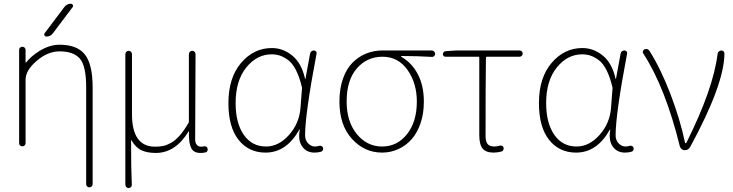

<svg xmlns="http://www.w3.org/2000/svg" viewBox="-20 -794 3876 1015"><path d="M259.8 -618.2Q247.1 -600.6 224.6 -600.6Q218.8 -600.6 215.3 -606.4Q211.9 -612.3 215.8 -618.2L320.3 -756.8Q333 -774.4 355.5 -774.4Q361.3 -774.4 364.7 -768.6Q368.2 -762.7 364.3 -756.8ZM115.2 -464.8Q115.2 -462.9 116.2 -462.9Q117.2 -462.9 118.2 -463.9Q143.6 -496.1 186.5 -523.4Q241.2 -557.6 294.9 -557.6Q387.7 -557.6 428.7 -505.9Q469.7 -454.1 469.7 -333V179.7Q469.7 186.5 464.8 191.4Q460 196.3 452.6 196.3Q445.3 196.3 440.4 191.4Q435.5 186.5 435.5 179.7V-333Q435.5 -446.3 401.9 -484.4Q368.2 -522.5 294.9 -522.5Q232.4 -522.5 173.8 -472.2Q115.2 -421.9 115.2 -372.1V-37.1Q115.2 -30.3 110.4 -25.4Q105.5 -20.5 98.1 -20.5Q90.8 -20.5 85.9 -25.4Q81.1 -30.3 81.1 -37.1V-529.3Q81.1 -537.1 85.9 -542Q90.8 -546.9 98.1 -546.9Q105.5 -546.9 110.4 -542Q115.2 -537.1 115.2 -529.3Z M642.6 181.6V-506.8Q642.6 -514.6 647.5 -520Q652.3 -525.4 660.2 -525.4Q668 -525.4 672.9 -520Q677.7 -514.6 677.7 -506.8V-190.4Q677.7 -18.6 799.8 -18.6Q824.2 -18.6 842.8 -22.5Q861.3 -26.4 883.8 -38.6Q906.2 -50.8 929.2 -76.7Q952.1 -102.5 975.6 -142.6Q978.5 -146.5 978.5 -150.4V-506.8Q978.5 -514.6 983.4 -520Q988.3 -525.4 996.1 -525.4Q1003.9 -525.4 1008.8 -520Q1013.7 -514.6 1013.7 -506.8Q1011.7 -208 1011.7 -57.6Q1011.7 -38.1 1020.5 -28.3Q1029.3 -18.6 1043 -18.6Q1050.8 -18.6 1059.6 -20.5Q1065.4 -21.5 1070.8 -18.6Q1076.2 -15.6 1077.1 -8.8Q1078.1 -5.9 1078.1 -3.9Q1078.1 7.8 1066.4 11.7Q1053.7 14.6 1040 14.6Q1003.9 14.6 991.2 -10.7Q978.5 -34.2 978.5 -86.9Q978.5 -91.8 979.5 -98.6Q979.5 -99.6 978.5 -99.6Q977.5 -99.6 976.6 -98.6Q907.2 14.6 803.7 14.6Q758.8 14.6 728 0.5Q697.3 -13.7 674.8 -52.7Q674.8 -52.7 673.8 -52.7Q672.9 -52.7 672.9 -51.8Q672.9 103.5 676.8 181.6Q677.7 189.5 672.4 194.8Q667 200.2 659.7 200.2Q652.3 200.2 647.5 194.8Q642.6 189.5 642.6 181.6Z M1383.8 12.7Q1294.9 12.7 1241.2 -54.7Q1187.5 -122.1 1187.5 -249Q1187.5 -382.8 1254.4 -461.4Q1321.3 -540 1417 -540Q1476.6 -540 1525.4 -500Q1574.2 -460 1592.8 -377Q1592.8 -376 1593.8 -376Q1594.7 -376 1594.7 -377L1619.1 -509.8Q1620.1 -517.6 1626 -522.5Q1631.8 -527.3 1639.6 -527.3Q1646.5 -527.3 1650.9 -522Q1655.3 -516.6 1653.3 -509.8Q1592.8 -190.4 1592.8 -79.1Q1592.8 -61.5 1600.1 -48.3Q1607.4 -35.2 1619.6 -27.3Q1631.8 -19.5 1645.5 -19.5Q1656.2 -19.5 1668.9 -23.4Q1674.8 -24.4 1680.7 -21.5Q1686.5 -18.6 1687.5 -12.7Q1688.5 -10.7 1688.5 -7.8Q1688.5 -3.9 1686.5 0Q1683.6 5.9 1677.7 7.8Q1661.1 12.7 1642.6 12.7Q1600.6 12.7 1578.1 -18.6Q1561.5 -41 1561.5 -75.2Q1561.5 -89.8 1564.5 -107.4Q1564.5 -109.4 1563 -109.4Q1561.5 -109.4 1561.5 -107.4Q1494.1 12.7 1383.8 12.7ZM1386.7 -19.5Q1453.1 -19.5 1507.3 -80.1Q1561.5 -140.6 1568.4 -221.7L1576.2 -323.2Q1577.1 -328.1 1576.2 -332Q1563.5 -386.7 1544.4 -423.8Q1525.4 -460.9 1502 -477.5Q1478.5 -494.1 1458.5 -500.5Q1438.5 -506.8 1416 -506.8Q1337.9 -506.8 1281.7 -437Q1225.6 -367.2 1225.6 -249Q1225.6 -143.6 1268.6 -81.5Q1311.5 -19.5 1386.7 -19.5Z M2000 12.7Q1906.2 12.7 1840.3 -60.1Q1774.4 -132.8 1774.4 -256.8Q1774.4 -325.2 1793 -377.9Q1811.5 -430.7 1843.8 -462.9Q1876 -495.1 1916.5 -511.2Q1957 -527.3 2002.9 -527.3H2262.7Q2269.5 -527.3 2274.9 -522Q2280.3 -516.6 2280.3 -509.3Q2280.3 -502 2274.9 -497.1Q2269.5 -492.2 2262.7 -493.2Q2181.6 -498 2102.5 -498Q2100.6 -498 2100.6 -496.1Q2100.6 -494.1 2102.5 -493.2Q2158.2 -460.9 2189.5 -400.4Q2220.7 -339.8 2220.7 -256.8Q2220.7 -193.4 2203.1 -142.1Q2185.5 -90.8 2155.3 -57.1Q2125 -23.4 2085 -5.4Q2044.9 12.7 2000 12.7ZM2000 -19.5Q2080.1 -19.5 2131.8 -85Q2183.6 -150.4 2183.6 -256.8Q2183.6 -354.5 2134.3 -424.3Q2085 -494.1 2002 -494.1Q1919.9 -494.1 1866.2 -432.1Q1812.5 -370.1 1812.5 -256.8Q1812.5 -151.4 1866.2 -85.4Q1919.9 -19.5 2000 -19.5Z M2589.8 12.7Q2548.8 12.7 2531.2 -8.8Q2513.7 -30.3 2513.7 -81.1V-489.3Q2513.7 -494.1 2509.8 -494.1H2335Q2329.1 -494.1 2325.2 -498Q2321.3 -502 2321.3 -507.8Q2321.3 -513.7 2325.2 -518.1Q2329.1 -522.5 2335 -523.4L2392.6 -527.3H2726.6Q2733.4 -527.3 2738.3 -522.5Q2743.2 -517.6 2743.2 -510.7Q2743.2 -503.9 2738.3 -499Q2733.4 -494.1 2726.6 -494.1H2553.7Q2548.8 -494.1 2548.8 -489.3Q2546.9 -350.6 2546.9 -75.2Q2546.9 -45.9 2557.6 -32.7Q2568.4 -19.5 2592.8 -19.5Q2607.4 -19.5 2624 -24.4Q2629.9 -25.4 2635.3 -22.5Q2640.6 -19.5 2642.6 -12.7Q2643.6 -6.8 2640.6 -1Q2637.7 4.9 2631.8 6.8Q2610.4 12.7 2589.8 12.7Z M3025.4 12.7Q2936.5 12.7 2882.8 -54.7Q2829.1 -122.1 2829.1 -249Q2829.1 -382.8 2896 -461.4Q2962.9 -540 3058.6 -540Q3118.2 -540 3167 -500Q3215.8 -460 3234.4 -377Q3234.4 -376 3235.4 -376Q3236.3 -376 3236.3 -377L3260.7 -509.8Q3261.7 -517.6 3267.6 -522.5Q3273.4 -527.3 3281.2 -527.3Q3288.1 -527.3 3292.5 -522Q3296.9 -516.6 3294.9 -509.8Q3234.4 -190.4 3234.4 -79.1Q3234.4 -61.5 3241.7 -48.3Q3249 -35.2 3261.2 -27.3Q3273.4 -19.5 3287.1 -19.5Q3297.9 -19.5 3310.5 -23.4Q3316.4 -24.4 3322.3 -21.5Q3328.1 -18.6 3329.1 -12.7Q3330.1 -10.7 3330.1 -7.8Q3330.1 -3.9 3328.1 0Q3325.2 5.9 3319.3 7.8Q3302.7 12.7 3284.2 12.7Q3242.2 12.7 3219.7 -18.6Q3203.1 -41 3203.1 -75.2Q3203.1 -89.8 3206.1 -107.4Q3206.1 -109.4 3204.6 -109.4Q3203.1 -109.4 3203.1 -107.4Q3135.7 12.7 3025.4 12.7ZM3028.3 -19.5Q3094.7 -19.5 3148.9 -80.1Q3203.1 -140.6 3210 -221.7L3217.8 -323.2Q3218.8 -328.1 3217.8 -332Q3205.1 -386.7 3186 -423.8Q3167 -460.9 3143.6 -477.5Q3120.1 -494.1 3100.1 -500.5Q3080.1 -506.8 3057.6 -506.8Q2979.5 -506.8 2923.3 -437Q2867.2 -367.2 2867.2 -249Q2867.2 -143.6 2910.2 -81.5Q2953.1 -19.5 3028.3 -19.5Z M3628.9 -17.6Q3619.1 0 3599.6 0Q3590.8 0 3584 -5.4Q3577.1 -10.7 3574.2 -19.5Q3497.1 -332 3380.9 -510.7Q3377.9 -514.6 3377.9 -519.5Q3377.9 -521.5 3378.9 -523.4Q3380.9 -530.3 3386.7 -533.2Q3392.6 -535.2 3396.5 -535.2Q3406.2 -535.2 3413.1 -525.4Q3472.7 -431.6 3523.9 -297.9Q3575.2 -164.1 3601.6 -39.1Q3602.5 -37.1 3605 -37.1Q3607.4 -37.1 3608.4 -39.1Q3751 -324.2 3773.4 -508.8Q3774.4 -516.6 3780.3 -522Q3786.1 -527.3 3793.9 -527.3Q3800.8 -527.3 3805.7 -521.5Q3809.6 -516.6 3809.6 -511.7Q3809.6 -349.6 3628.9 -17.6Z"/></svg>

Font: Gen Jyuu Gothic ExtraLight
Style: Regular
Weight: 100
Designer: [Source Han Sans]
Ryoko NISHIZUKA  (kana & ideographs); Paul D. Hunt (Latin, Greek & Cyrillic); Wenlong ZHANG  (bopomofo
Version: Version 1.002.20150607